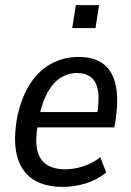

<svg xmlns="http://www.w3.org/2000/svg" viewBox="-20 -723 515 752"><path d="M227 9Q152 9 106.5 -22.5Q61 -54 46 -115.5Q31 -177 48 -267Q65 -345 99 -396.5Q133 -448 181.5 -474Q230 -500 288 -500Q346 -500 382 -474.5Q418 -449 431.5 -396.5Q445 -344 434 -262L428 -224H111L121 -284H377L359 -266Q370 -330 364 -366.5Q358 -403 337 -420Q316 -437 282 -437Q247 -437 217 -418Q187 -399 165.5 -359.5Q144 -320 132 -259L128 -234Q117 -173 126 -134.5Q135 -96 163 -78Q191 -60 236 -60Q269 -60 304.5 -71Q340 -82 373 -107L396 -47Q358 -17 313.5 -4Q269 9 227 9ZM263 -613 277 -703H368L354 -613Z"/></svg>

Font: Nunito Sans 10pt Condensed Medium
Style: Italic
Weight: 500
Width: 3
Italic angle: -9°
Designer: Vernon Adams
Foundry: Vernon Adams
Version: Version 3.101;gftools[0.9.27]